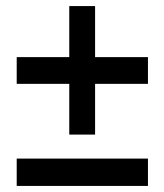

<svg xmlns="http://www.w3.org/2000/svg" viewBox="-20 -626 541 632"><path d="M293 -438H467V-350H293V-183H208V-350H35V-438H208V-606H293ZM35 -14V-104H467V-14Z"/></svg>

Font: Gontserrat Medium
Style: Regular
Weight: 500
Designer: Julieta Ulanovsky
Foundry: Julieta Ulanovsky
Version: Version 6.001